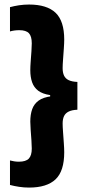

<svg xmlns="http://www.w3.org/2000/svg" viewBox="-20 -698 388 846"><path d="M24 -666.5Q42.5 -671.5 64 -674.8Q85.5 -678 108 -678Q186.5 -678 224.8 -641.8Q263 -605.5 263 -523.5Q263 -508 261.2 -483.5Q259.5 -459 257.8 -435.5Q256 -412 256 -397.5Q256 -378 262.2 -364.8Q268.5 -351.5 282.8 -344.8Q297 -338 321 -337V-214.5Q297 -213.5 282.8 -206.5Q268.5 -199.5 262.2 -186.5Q256 -173.5 256 -154Q256 -140 257.8 -116Q259.5 -92 261.2 -67.8Q263 -43.5 263 -27Q263 56 224.8 92.2Q186.5 128.5 108 128.5Q85.5 128.5 64.2 125.2Q43 122 24 117V9Q32.5 11 42.2 12.8Q52 14.5 63 14.5Q94 14.5 107 0.8Q120 -13 120 -43.5Q120 -57 118.5 -79.2Q117 -101.5 115.2 -124.5Q113.5 -147.5 113.5 -162Q113.5 -193.5 121.8 -216.8Q130 -240 150.2 -254.8Q170.5 -269.5 207 -274L201 -270V-279Q167.5 -284 148.5 -298.2Q129.5 -312.5 121.5 -335.5Q113.5 -358.5 113.5 -389Q113.5 -404 115.2 -426.8Q117 -449.5 118.5 -472Q120 -494.5 120 -507Q120 -538 107.5 -551.5Q95 -565 65 -565Q53 -565 42.8 -563.5Q32.5 -562 24 -559.5Z"/></svg>

Font: Anek Gujarati Medium
Style: Bold
Weight: 700
Version: Version 1.003